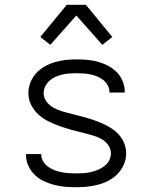

<svg xmlns="http://www.w3.org/2000/svg" viewBox="-20 -777 640 805"><path d="M299 8Q276 8 252.5 6Q229 4 206.5 -2Q184 -8 163 -18Q142 -28 125.5 -44Q109 -60 99 -81.5Q89 -103 89 -127V-131H153V-129Q153 -114 161 -100.5Q169 -87 181.5 -78Q194 -69 208.5 -63.5Q223 -58 238 -55Q253 -52 268.5 -51Q284 -50 299 -50Q315 -50 330.5 -51Q346 -52 361 -55.5Q376 -59 390.5 -65Q405 -71 417.5 -80.5Q430 -90 437.5 -104Q445 -118 445 -134Q445 -153 433.5 -169Q422 -185 405 -194.5Q388 -204 369.5 -209Q351 -214 333 -219Q307 -225 282 -232Q257 -239 232.5 -247.5Q208 -256 184.5 -267.5Q161 -279 142 -296Q123 -313 111 -336.5Q99 -360 99 -386Q99 -409 107.5 -431Q116 -453 131.5 -470Q147 -487 167.5 -498.5Q188 -510 210 -516.5Q232 -523 255 -525.5Q278 -528 301 -528Q324 -528 346.5 -526Q369 -524 390.5 -518Q412 -512 432.5 -501.5Q453 -491 469 -475Q485 -459 494 -437.5Q503 -416 503 -393V-389H439V-391Q439 -406 431.5 -419.5Q424 -433 412.5 -442Q401 -451 387.5 -456.5Q374 -462 359.5 -465Q345 -468 330.5 -469Q316 -470 301 -470Q286 -470 271 -469Q256 -468 241.5 -464.5Q227 -461 213 -455Q199 -449 188 -439Q177 -429 170 -415.5Q163 -402 163 -387Q163 -367 175 -351Q187 -335 204 -325.5Q221 -316 239.5 -310.5Q258 -305 276.5 -300.5Q295 -296 314 -291Q333 -286 351.5 -280.5Q370 -275 388 -268Q406 -261 423.5 -252.5Q441 -244 456.5 -232.5Q472 -221 484 -205.5Q496 -190 502.5 -171.5Q509 -153 509 -134Q509 -110 499.5 -88Q490 -66 474 -49Q458 -32 436.5 -20.5Q415 -9 392.5 -3Q370 3 346.5 5.5Q323 8 299 8ZM191 -589 149 -622 260 -757H340L451 -622L409 -589L300 -712Z"/></svg>

Font: Iosevka Light Extended
Style: Regular
Weight: 300
Width: 7
Monospace: yes
Designer: Belleve Invis
Foundry: Belleve Invis
Version: Version 32.5.0; ttfautohint (v1.8.4)